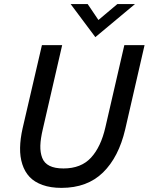

<svg xmlns="http://www.w3.org/2000/svg" viewBox="-20 -911 728 941"><path d="M447.3 -729 326.2 -891.1H409.7L462.4 -813L555.2 -891.1H641.6ZM281.2 9.8Q228 9.8 188.5 -4.4Q148.9 -18.6 125 -43.9Q101.1 -69.3 89.4 -106Q77.6 -142.6 78.4 -186.5Q79.1 -230.5 90.8 -282.2L185.5 -689.9H284.7L189.9 -278.3Q178.7 -231 177.7 -197.3Q176.8 -163.6 186.8 -137.5Q196.8 -111.3 222.7 -98.4Q248.5 -85.4 291 -85.4Q377.4 -85.4 426 -138.2Q474.6 -190.9 496.6 -287.6L589.4 -689.9H688.5L593.8 -277.8Q562 -141.1 484.9 -65.7Q407.7 9.8 281.2 9.8Z"/></svg>

Font: HK Grotesk Medium Italic
Style: Regular
Weight: 500
Italic angle: -13°
Designer: Alfredo Marco Pradil and Stefan Peev
Foundry: Hanken Design Co.
Version: Version 1.000;PS 001.000;hotconv 1.0.88;makeotf.lib2.5.64775